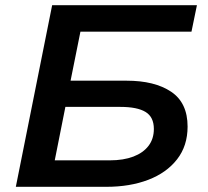

<svg xmlns="http://www.w3.org/2000/svg" viewBox="-20 -720 801 740"><path d="M41 0 181 -700H739L718 -598H290L252 -409H468Q576 -409 639.5 -366.5Q703 -324 703 -232Q703 -158 662.5 -106Q622 -54 551.5 -27Q481 0 390 0ZM232 -308 191 -102H403Q456 -102 494 -116.5Q532 -131 552.5 -158Q573 -185 573 -223Q573 -269 541 -288.5Q509 -308 444 -308Z"/></svg>

Font: Montserrat Thin SemiBold
Style: Italic
Weight: 600
Italic angle: -11.3°
Version: Version 9.000